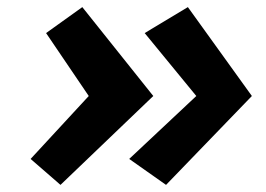

<svg xmlns="http://www.w3.org/2000/svg" viewBox="-20 -548 748 540"><path d="M211.5 -528 109.6 -455 229.6 -278 66.1 -101 150.1 -28 411.1 -278ZM343.4 -101 447 -28 688.4 -278 508.4 -528 386.9 -455 532.1 -278Z"/></svg>

Font: Hussar
Style: BdSuprExtOblOne
Weight: 700
Foundry: Cannot Into Space Fonts
Version: Version 2.00